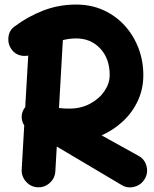

<svg xmlns="http://www.w3.org/2000/svg" viewBox="-20 -752 680 847"><path d="M84.5 -269.5Q87.4 -274.4 91.3 -279.3L104.5 -506.8Q84.5 -502.9 65.4 -508.8Q46.4 -514.6 33.2 -531.2Q14.2 -555.2 17.1 -586.7Q20 -618.2 44.9 -635.7Q103 -679.2 171.1 -705.6Q239.3 -731.9 315.9 -731.9Q382.3 -731.9 436.8 -707Q491.2 -682.1 530.5 -638.7Q569.8 -595.2 591.1 -539.1Q612.3 -482.9 612.3 -420.9Q612.3 -359.9 588.4 -308.1Q564.5 -256.3 522.7 -217.3Q481 -178.2 428.2 -154.8L591.3 -64.5Q618.2 -49.8 626.2 -19.5Q634.3 10.7 618.7 37.1Q603.5 63.5 573.2 71.8Q543 80.1 517.1 64.5L230.5 -105.5L224.1 4.4Q222.2 34.7 199.2 55.2Q176.3 75.7 145.5 74.2Q115.2 72.3 94.7 49.3Q74.2 26.4 75.7 -4.4L86.9 -198.7Q76.7 -214.4 75.7 -233.4Q74.7 -252.4 84.5 -269.5ZM315.9 -582.5Q288.1 -582.5 257.3 -575.2L240.2 -275.4Q252 -273.9 263.7 -273.4Q275.4 -272.9 285.6 -272.9Q337.4 -272.9 377.7 -294.7Q418 -316.4 440.9 -350.3Q463.9 -384.3 463.9 -420.9Q463.9 -493.7 422.1 -538.1Q380.4 -582.5 315.9 -582.5Z"/></svg>

Font: Mikhak-DS1-FD ExtraBold
Style: Regular
Weight: 800
Designer: Amin Abedi
Version: Version 3.2